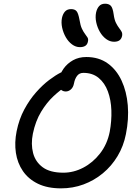

<svg xmlns="http://www.w3.org/2000/svg" viewBox="-20 -1024 762 1054"><path d="M314.8 10Q240.6 10 188.4 -15.3Q136.2 -40.6 105.9 -84.7Q75.6 -128.8 67.2 -185.1Q58.8 -241.4 71.2 -303.2Q84.6 -369.8 113.4 -423.3Q142.2 -476.8 178.2 -517.4Q214.2 -558 250.2 -585.1Q286.2 -612.2 314.3 -626Q342.4 -639.8 354.4 -639.8Q364.4 -639.8 372.3 -636.7Q380.2 -633.6 385.4 -620.8Q395.8 -599.4 382 -582Q368.2 -564.6 344 -550.8Q311 -530.6 273.6 -495.7Q236.2 -460.8 205.5 -410Q174.8 -359.2 160.4 -290Q149 -233 161.6 -184.2Q174.2 -135.4 214.6 -105.7Q255 -76 327.8 -76Q384.2 -76 437.1 -103.6Q490 -131.2 529.3 -181.7Q568.6 -232.2 582.2 -300Q593.4 -360.4 591.4 -417.9Q589.4 -475.4 572.3 -521.9Q555.2 -568.4 521.7 -596.2Q488.2 -624 438 -624Q415.6 -624 403.2 -607.6Q390.8 -591.2 386.2 -566.4Q382.2 -544.6 369.2 -533.2Q356.2 -521.8 341 -521.8Q328.4 -521.8 318 -528.9Q307.6 -536 302.8 -550.5Q298 -565 302.2 -585.2Q309 -618.8 329 -647.1Q349 -675.4 380.7 -693.2Q412.4 -711 453.8 -711Q522.4 -711 571 -676.2Q619.6 -641.4 647.4 -581.5Q675.2 -521.6 681.5 -445.9Q687.8 -370.2 671.2 -287.6Q658.2 -221.6 625.3 -166.9Q592.4 -112.2 544.6 -72.7Q496.8 -33.2 438.6 -11.6Q380.4 10 314.8 10ZM606.2 -794.8Q583.2 -794.8 562.9 -809.6Q542.6 -824.4 528.5 -848.7Q514.4 -873 508.3 -901.2Q502.2 -929.4 507.4 -955.2Q512.2 -977 524 -990.3Q535.8 -1003.6 557 -1003.6Q577.2 -1003.6 588.1 -992.5Q599 -981.4 604 -945.2Q608 -915.2 616.8 -898Q625.6 -880.8 634.2 -869.7Q642.8 -858.6 647.7 -849.4Q652.6 -840.2 650.2 -826.6Q646.6 -810.4 635.8 -802.6Q625 -794.8 606.2 -794.8ZM418.8 -765.2Q395.8 -765.2 375.6 -780.1Q355.4 -795 341.4 -819.3Q327.4 -843.6 321.2 -871.8Q315 -900 320.2 -925.8Q325 -947.6 336.9 -960.8Q348.8 -974 370.4 -974Q390.6 -974 400.3 -962.6Q410 -951.2 416.6 -914.4Q421.4 -884 429.7 -866.5Q438 -849 446.6 -837.9Q455.2 -826.8 460.5 -817.9Q465.8 -809 462.8 -796.4Q460 -780.4 448.9 -772.8Q437.8 -765.2 418.8 -765.2Z"/></svg>

Font: Shantell Sans Light
Style: Italic
Weight: 300
Italic angle: -11°
Designer: Stephen Nixon, Anya Danilova, Shantell Martin
Foundry: Arrow Type
Version: Version 1.008;[ac192a2d6]